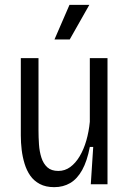

<svg xmlns="http://www.w3.org/2000/svg" viewBox="-20 -761 536 793"><path d="M204 12Q169 12 144.5 -1Q120 -14 105 -35.5Q90 -57 81.5 -85Q73 -113 69.5 -142.5Q66 -172 66 -201V-521H139V-223Q139 -194 141 -164.5Q143 -135 151 -110Q159 -85 175.5 -70Q192 -55 221 -55Q248 -55 270 -71Q292 -87 309 -115.5Q326 -144 336.5 -180.5Q347 -217 351 -258V-521H424V-210V0H355L365 -154H351Q340 -96 319.5 -59Q299 -22 270 -5Q241 12 204 12ZM268 -598H205L267 -741H349Z"/></svg>

Font: Bricolage Grotesque SemiCondensed Light
Style: Regular
Weight: 300
Width: 4
Designer: Mathieu Triay
Foundry: Atelier Triay
Version: Version 1.000;gftools[0.9.30]